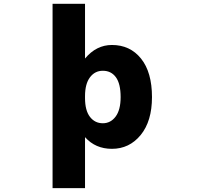

<svg xmlns="http://www.w3.org/2000/svg" viewBox="-20 -772 1040 1011"><path d="M780.3 -260.7Q780.3 -133.8 720.7 -61Q661.1 11.7 569.3 11.7Q482.4 11.7 427.7 -49.8V218.8H256.8V-752H427.7V-463.9Q487.3 -535.2 569.3 -535.2Q665 -535.2 722.7 -463.4Q780.3 -391.6 780.3 -260.7ZM615.2 -260.7Q615.2 -331.1 590.3 -365.2Q565.4 -399.4 521.5 -399.4Q479.5 -399.4 453.6 -364.7Q427.7 -330.1 427.7 -265.6V-255.9Q427.7 -190.4 453.6 -156.7Q479.5 -123 521.5 -123Q562.5 -123 588.9 -158.2Q615.2 -193.4 615.2 -260.7Z"/></svg>

Font: Gen Shin Gothic Monospace Heavy
Style: Bold
Weight: 800
Designer: [Source Han Sans]
Ryoko NISHIZUKA  (kana & ideographs); Paul D. Hunt (Latin, Greek & Cyrillic); Wenlong ZHANG  (bopomofo
Version: Version 1.002.20150607